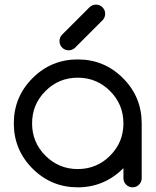

<svg xmlns="http://www.w3.org/2000/svg" viewBox="-20 -801 665 821"><path d="M507.8 -82Q425.8 0 312.5 0Q199.2 0 119.1 -80.1Q39.1 -160.2 39.1 -273.4Q39.1 -386.7 119.1 -466.8Q199.2 -546.9 312.5 -546.9Q425.8 -546.9 505.9 -466.8Q585.9 -386.7 585.9 -273.4V-39.1Q585.9 -22.9 574.5 -11.5Q563 0 546.9 0Q530.8 0 519.3 -11.5Q507.8 -22.9 507.8 -39.1ZM450.7 -411.6Q393.6 -468.8 312.5 -468.8Q231.4 -468.8 174.3 -411.6Q117.2 -354.5 117.2 -273.4Q117.2 -192.4 174.3 -135.3Q231.4 -78.1 312.5 -78.1Q393.6 -78.1 450.7 -135.3Q507.8 -192.4 507.8 -273.4Q507.8 -354.5 450.7 -411.6ZM418.9 -714.8 300.3 -596.2Q289.1 -585.9 273.4 -585.9Q257.3 -585.9 245.8 -597.4Q234.4 -608.9 234.4 -625Q234.4 -640.1 244.1 -651.4L362.8 -770Q374.5 -781.2 390.6 -781.2Q406.7 -781.2 418.2 -769.8Q429.7 -758.3 429.7 -742.2Q429.7 -726.6 418.9 -714.8Z"/></svg>

Font: Comfortaa
Style: Regular
Weight: 400
Designer: Johan Aakerlund
Foundry: Johan Aakerlund
Version: Version 2.001; ttfautohint (v1.4.1)